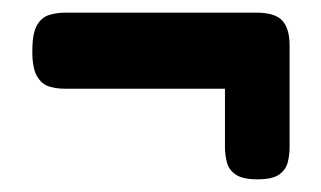

<svg xmlns="http://www.w3.org/2000/svg" viewBox="-20 -403 507 303"><path d="M386 -120Q363 -120 352 -127.5Q341 -135 338 -147Q335 -159 335 -171V-263H82Q69 -263 57.5 -266.5Q46 -270 38.5 -282.5Q31 -295 31 -322Q31 -351 38.5 -363.5Q46 -376 58 -379.5Q70 -383 82 -383H385Q414 -383 425.5 -370.5Q437 -358 437 -331V-171Q437 -158 434 -146.5Q431 -135 420.5 -127.5Q410 -120 386 -120Z"/></svg>

Font: Fredoka SemiCondensed Medium
Style: Regular
Weight: 500
Width: 4
Designer: Ben Nathan
Foundry: Milena B. Brandão, Ben Nathan
Version: Version 2.001